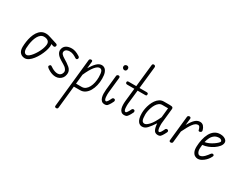

<svg xmlns="http://www.w3.org/2000/svg" viewBox="-135 -1885 4105 3236"><g transform="rotate(30 1917.0 -267.0)"><path d="M182 0Q159 0 136.5 -7.5Q114 -15 95.5 -31.8Q77 -48.5 66.2 -76.8Q55.5 -105 55.5 -147Q56.5 -198.5 64.5 -253.5Q72.5 -308.5 89.2 -359.8Q106 -411 132.8 -452Q159.5 -493 197.5 -517Q235.5 -541 286 -541Q313 -541 336 -535.2Q359 -529.5 379.5 -522.5L519.5 -478Q528 -475.5 532.8 -469.5Q537.5 -463.5 539 -456Q540.5 -446.5 536.8 -436.8Q533 -427 525 -421.5Q519.5 -417.5 511.8 -416.2Q504 -415 495 -418L452.5 -432.5Q454.5 -423 454.8 -408.2Q455 -393.5 454 -383Q449.5 -341.5 432 -290.5Q414.5 -239.5 387.5 -188.5Q360.5 -137.5 327 -94.8Q293.5 -52 256.2 -26Q219 0 182 0ZM119.5 -162.5Q119 -140 124 -117Q129 -94 142.8 -78.5Q156.5 -63 182 -63Q201 -63 226.2 -82.8Q251.5 -102.5 278 -136Q304.5 -169.5 328.2 -210.8Q352 -252 368.5 -295.5Q385 -339 389.5 -378Q395 -429.5 365.2 -453.8Q335.5 -478 286 -478Q249.5 -478 222.2 -457Q195 -436 175.8 -401.2Q156.5 -366.5 144.5 -324.5Q132.5 -282.5 126.5 -240.2Q120.5 -198 119.5 -162.5Z M785.5 10Q753.5 10 722.2 0.5Q691 -9 665.5 -22.5Q640 -36 625 -47Q605.5 -61.5 597.8 -73.5Q590 -85.5 599 -99.5Q606.5 -110 613.8 -114.2Q621 -118.5 629.2 -117Q637.5 -115.5 647 -108Q659 -99 681.2 -86Q703.5 -73 731.8 -63Q760 -53 789.5 -53Q820.5 -53 843.2 -71.2Q866 -89.5 874 -122Q880 -150 865.5 -174Q851 -198 834.5 -211.5Q821 -222 800.5 -234.8Q780 -247.5 760.2 -259.2Q740.5 -271 728.5 -278.5Q693.5 -299.5 668.2 -325.5Q643 -351.5 633 -381.5Q623 -411.5 632.5 -444Q647 -494.5 688.5 -517.8Q730 -541 792 -541Q823 -541 860.2 -529.5Q897.5 -518 949 -485.5Q965 -475.5 967.5 -461.5Q970 -447.5 961.5 -435.5Q952 -422.5 940.5 -423.5Q929 -424.5 920.5 -430Q890.5 -450.5 857 -465.5Q823.5 -480.5 782 -480.5Q751.5 -480.5 726 -467.8Q700.5 -455 693 -428.5Q685 -402 704.2 -378Q723.5 -354 769 -327.5Q799 -310.5 830 -289.2Q861 -268 890 -243.5Q912 -226 927.5 -193.5Q943 -161 934.5 -114Q929 -76.5 907.2 -48.5Q885.5 -20.5 853.8 -5.2Q822 10 785.5 10Z M1060.5 463Q1047.5 463 1038.8 456.5Q1030 450 1031.5 435L1131 -511Q1132.5 -526 1143.2 -533.5Q1154 -541 1166 -541Q1180 -541 1187 -534.2Q1194 -527.5 1192.5 -513L1178.5 -381.5Q1229 -464 1274.2 -507.5Q1319.5 -551 1370.5 -551Q1398.5 -551 1425 -532.8Q1451.5 -514.5 1468.5 -471.2Q1485.5 -428 1485.5 -352.5Q1485.5 -285 1470.5 -222Q1455.5 -159 1426.5 -109Q1397.5 -59 1355.5 -29.8Q1313.5 -0.5 1259.5 -0.5H1139L1093 434.5Q1091.5 449.5 1082.5 456.2Q1073.5 463 1060.5 463ZM1145.5 -62H1254.5Q1296.5 -62 1328 -85.8Q1359.5 -109.5 1380.8 -149.8Q1402 -190 1412.8 -240.5Q1423.5 -291 1423.5 -344.5Q1423.5 -422 1409 -457Q1394.5 -492 1359 -492Q1318.5 -492 1269 -431.5Q1219.5 -371 1164.5 -246.5Z M1664.5 -512Q1666 -526 1676.5 -533.5Q1687 -541 1699.5 -541Q1712.5 -541 1720.5 -533Q1728.5 -525 1727 -509L1695 -206.5Q1693.5 -194 1693 -169.5Q1692.5 -145 1695.2 -119Q1698 -93 1705.8 -74.8Q1713.5 -56.5 1728.5 -56.5Q1736.5 -56.5 1744.5 -63.5Q1752.5 -70.5 1761 -83.5Q1769.5 -96.5 1778 -113.5L1796 -149.5Q1798.5 -154 1806 -159.2Q1813.5 -164.5 1825 -164.5Q1836.5 -164.5 1845 -158.2Q1853.5 -152 1854 -137.5Q1855 -129 1850.2 -117.8Q1845.5 -106.5 1827.5 -74Q1805 -35.5 1787.8 -17.8Q1770.5 0 1735 0Q1697 0 1675 -20.5Q1653 -41 1642.8 -74.2Q1632.5 -107.5 1631.5 -147.5Q1630.5 -187.5 1634.5 -226.5ZM1737 -665.5Q1718.5 -665.5 1704.8 -679.2Q1691 -693 1691 -714Q1691 -733 1704.8 -745Q1718.5 -757 1737 -757Q1757 -757 1768 -745Q1779 -733 1779 -714Q1779 -692.5 1768 -679Q1757 -665.5 1737 -665.5Z M2093 -971Q2095 -985 2103 -991Q2111 -997 2122 -997Q2136.5 -997 2146.5 -988.2Q2156.5 -979.5 2155 -962L2108.5 -533.5H2245.5Q2266 -533.5 2273 -526.2Q2280 -519 2280 -507.5Q2280 -493.5 2275 -486Q2270 -478.5 2251 -478.5H2103L2073 -205Q2072 -192.5 2071.8 -169.2Q2071.5 -146 2074 -121.8Q2076.5 -97.5 2084 -80.8Q2091.5 -64 2106.5 -64Q2115 -64 2122.8 -71.2Q2130.5 -78.5 2139 -91.5Q2147.5 -104.5 2157 -121.5L2175.5 -158Q2177 -161 2184.2 -166.5Q2191.5 -172 2203 -172Q2214 -172 2222.5 -165.5Q2231 -159 2231.5 -144.5Q2233.5 -136.5 2229 -126Q2224.5 -115.5 2205.5 -80.5Q2184 -42.5 2166.2 -25Q2148.5 -7.5 2113 -7.5Q2075 -7.5 2053 -26.5Q2031 -45.5 2021 -77Q2011 -108.5 2009.8 -147Q2008.5 -185.5 2012.5 -224L2040 -478.5H1905Q1884 -478.5 1876 -486.8Q1868 -495 1868 -507.5Q1868 -519.5 1873.8 -526.5Q1879.5 -533.5 1899.5 -533.5H2045.5Z M2759.5 -496.5 2729 -205Q2728.5 -200 2728.2 -177Q2728 -154 2730.5 -126Q2733 -98 2740.8 -77.2Q2748.5 -56.5 2764 -56.5Q2772 -56.5 2780 -63.5Q2788 -70.5 2796.2 -83.5Q2804.5 -96.5 2813.5 -114L2831.5 -150.5Q2833 -154 2840.5 -159.2Q2848 -164.5 2859 -164.5Q2870.5 -164.5 2879.2 -158Q2888 -151.5 2889 -137.5Q2890 -129.5 2885.2 -118.5Q2880.5 -107.5 2861.5 -73Q2840 -35 2822.8 -17.5Q2805.5 0 2769 0Q2713.5 0 2691.5 -45.8Q2669.5 -91.5 2664.5 -167.5Q2608.5 -83 2565.8 -36.5Q2523 10 2468.5 10Q2447.5 10 2427 0.2Q2406.5 -9.5 2390 -32Q2373.5 -54.5 2363.8 -92.8Q2354 -131 2354 -187.5Q2354 -228.5 2363 -276.5Q2372 -324.5 2390 -371.2Q2408 -418 2435 -456.5Q2462 -495 2497.8 -518Q2533.5 -541 2578.5 -541H2693Q2713.5 -541 2729.2 -538.5Q2745 -536 2753.5 -526.5Q2762 -517 2759.5 -496.5ZM2415.5 -195Q2415.5 -116.5 2430.5 -84.8Q2445.5 -53 2480.5 -53Q2515 -53 2567.2 -109.5Q2619.5 -166 2677.5 -293L2696.5 -478H2583.5Q2549.5 -478 2522.5 -457.8Q2495.5 -437.5 2475.2 -404.8Q2455 -372 2441.8 -334Q2428.5 -296 2422 -259.2Q2415.5 -222.5 2415.5 -195Z M3021 0Q3007.5 0 2999.5 -7.2Q2991.5 -14.5 2993 -27L3044.5 -514Q3045.5 -525.5 3056.5 -533.2Q3067.5 -541 3080 -541Q3092.5 -541 3100.8 -533Q3109 -525 3107.5 -510.5L3093.5 -382Q3143 -471.5 3186.5 -511.2Q3230 -551 3279.5 -551Q3323.5 -551 3349.8 -521Q3376 -491 3386.5 -449.5Q3391 -429.5 3384.8 -420.5Q3378.5 -411.5 3367 -405.5Q3355 -399 3342.8 -401.5Q3330.5 -404 3328.5 -413.5Q3323 -440 3311 -464.8Q3299 -489.5 3274 -489.5Q3228.5 -489.5 3183.5 -429.5Q3138.5 -369.5 3079.5 -247L3056.5 -26.5Q3055.5 -15 3044.8 -7.5Q3034 0 3021 0Z M3550 10Q3522 10 3494.5 -6.5Q3467 -23 3449.8 -61.2Q3432.5 -99.5 3435 -164.5Q3437.5 -232.5 3452 -299.2Q3466.5 -366 3495.5 -420.8Q3524.5 -475.5 3570.5 -508.2Q3616.5 -541 3681.5 -541Q3720 -541 3750.8 -529Q3781.5 -517 3798.8 -495.5Q3816 -474 3813 -444.5Q3809.5 -410 3780.5 -374.2Q3751.5 -338.5 3706.2 -307.8Q3661 -277 3608.2 -256.5Q3555.5 -236 3504 -232Q3501.5 -211.5 3500 -191Q3498.5 -170.5 3498 -151Q3497.5 -127 3504.8 -104.5Q3512 -82 3525 -67.5Q3538 -53 3555 -53Q3578 -53 3600.2 -66.2Q3622.5 -79.5 3642 -99Q3661.5 -118.5 3676.5 -138Q3691.5 -157.5 3700.5 -170Q3713.5 -187.5 3726.8 -190Q3740 -192.5 3751 -184Q3758 -179.5 3759 -171Q3760 -162.5 3754 -148.2Q3748 -134 3733.5 -112Q3719 -88.5 3690.8 -60Q3662.5 -31.5 3626 -10.8Q3589.5 10 3550 10ZM3513.5 -292.5Q3551 -297 3591.8 -315.5Q3632.5 -334 3668 -358.2Q3703.5 -382.5 3726 -404.5Q3748.5 -426.5 3750 -437.5Q3751 -450.5 3735.2 -464.2Q3719.5 -478 3695.5 -478Q3642 -478 3605.8 -452.8Q3569.5 -427.5 3547.2 -385.2Q3525 -343 3513.5 -292.5Z"/></g></svg>

Font: Edu NSW ACT Hand Pre
Style: Regular
Weight: 400
Designer: Tina and Corey Anderson, Eben Sorkin, Mirko Velimirovic
Foundry: Sorkin Type Co.
Version: Version 2.000